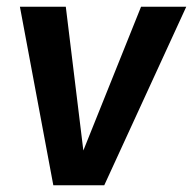

<svg xmlns="http://www.w3.org/2000/svg" viewBox="-20 -549 572 569"><path d="M532 -529H398L227 -103L175 -529H39L138 0H289Z"/></svg>

Font: Fira Sans Medium
Style: Italic
Weight: 500
Italic angle: -8°
Designer: bBox Type GmbH & Carrois Corporate GbR & Edenspiekermann AG
Foundry: bBox Type GmbH & Carrois Corporate GbR & Edenspiekermann AG
Version: Version 4.301;PS 004.301;hotconv 1.0.88;makeotf.lib2.5.64775